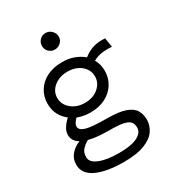

<svg xmlns="http://www.w3.org/2000/svg" viewBox="-197 -770 957 1054"><g transform="rotate(-30 281.5 -242.5)"><path d="M254 -155Q209 -155 172 -170Q147 -145 147 -127Q147 -103 184 -92.5Q221 -82 311 -82Q390 -82 431 -67Q472 -52 486.5 -26Q501 0 501 33Q501 69 479.5 101Q458 133 408.5 152.5Q359 172 277 172Q168 172 104.5 142.5Q41 113 41 54Q41 17 64 -9.5Q87 -36 121 -49Q83 -71 83 -110Q83 -132 96 -153Q109 -174 131 -194Q72 -239 72 -315Q72 -359 94 -395Q116 -431 157 -452Q198 -473 254 -473Q296 -473 329.5 -460.5Q363 -448 387 -427Q416 -450 448.5 -460.5Q481 -471 525 -468L535 -409Q502 -412 472 -408Q442 -404 416 -389Q435 -356 435 -315Q435 -271 413 -234.5Q391 -198 350 -176.5Q309 -155 254 -155ZM254 -216Q306 -216 339.5 -245Q373 -274 373 -315Q373 -357 339.5 -385Q306 -413 254 -413Q203 -413 168.5 -385Q134 -357 134 -315Q134 -274 168 -245Q202 -216 254 -216ZM109 46Q109 79 155.5 97.5Q202 116 278 116Q355 116 394 96.5Q433 77 433 44Q433 22 422 8Q411 -6 381 -12.5Q351 -19 294 -19Q255 -19 222.5 -22Q190 -25 164 -32Q138 -16 123.5 0.5Q109 17 109 46ZM256 -552Q235 -552 219.5 -567Q204 -582 204 -604Q204 -626 219 -641.5Q234 -657 256 -657Q278 -657 294 -641Q310 -625 310 -604Q310 -582 294 -567Q278 -552 256 -552Z"/></g></svg>

Font: Inconsolata SemiExpanded Thin
Style: Regular
Weight: 100
Width: 6
Monospace: yes
Designer: Raph Levien, Cyreal, Brenton Simpson
Foundry: Raph Levien, Cyreal, Google
Version: Version 3.100; ttfautohint (v1.8.4.7-5d5b)